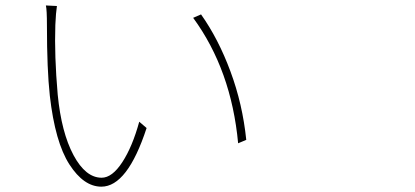

<svg xmlns="http://www.w3.org/2000/svg" viewBox="-20 -701 1540 713"><path d="M191.4 -678.7Q187.5 -654.3 185.5 -608.4Q181.6 -495.1 194.3 -349.6Q208 -209 252.9 -125Q297.9 -41 357.4 -41Q396.5 -41 434.1 -98.6Q471.7 -156.2 497.1 -249L524.4 -225.6Q453.1 -7.8 356.4 -7.8Q291 -7.8 237.8 -90.3Q184.6 -172.9 165 -345.7Q154.3 -443.4 154.3 -605.5Q154.3 -665 150.4 -680.7ZM726.6 -647.5Q791 -556.6 835.9 -435.5Q880.9 -314.5 894.5 -181.6L864.3 -168.9Q838.9 -441.4 697.3 -634.8Z"/></svg>

Font: Bpmf Zihi Sans ExtraLight
Style: ExtraLight
Weight: 250
Foundry: But Ko
Version: Version 1.320